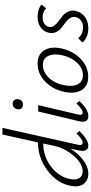

<svg xmlns="http://www.w3.org/2000/svg" viewBox="402 -1154 756 1601"><g transform="rotate(-90 780.5 -353.0)"><path d="M393 -42Q419 -42 469 -94L489 -70Q417 5 367 5Q339 5 329 -16Q319 -37 327 -74L342 -145Q301 -78 245 -36.5Q189 5 133 5Q78 5 48 -34Q18 -73 32 -143Q54 -257 160.5 -336Q267 -415 394 -415L460 -711H515L375 -83Q365 -42 393 -42ZM153 -42Q218 -42 282.5 -117.5Q347 -193 365 -278L385 -371Q278 -371 191.5 -305.5Q105 -240 88 -143Q79 -96 97.5 -69Q116 -42 153 -42Z M709 -540Q689 -540 678 -553Q667 -566 671 -586Q674 -604 686 -615Q698 -626 716 -626Q736 -626 747 -612Q758 -598 754 -578Q747 -540 709 -540ZM615 5Q553 5 570 -70L652 -413H705L627 -82Q617 -42 643 -42Q669 -42 719 -94L739 -70Q669 5 615 5Z M941 4Q864 4 830.5 -51Q797 -106 815 -193Q834 -290 900.5 -354Q967 -418 1051 -418Q1127 -418 1161.5 -363.5Q1196 -309 1178 -221Q1158 -125 1092 -60.5Q1026 4 941 4ZM955 -40Q1014 -40 1060.5 -91.5Q1107 -143 1122 -219Q1136 -287 1114.5 -330.5Q1093 -374 1039 -374Q982 -374 934 -325Q886 -276 871 -196Q857 -124 879.5 -82Q902 -40 955 -40Z M1346 5Q1270 5 1227 -44L1263 -80Q1297 -39 1354 -39Q1388 -39 1411 -56.5Q1434 -74 1439 -101Q1444 -126 1430.5 -147.5Q1417 -169 1394 -185.5Q1371 -202 1348.5 -220Q1326 -238 1313.5 -265.5Q1301 -293 1309 -327Q1319 -368 1354 -393Q1389 -418 1442 -418Q1500 -418 1544 -387L1512 -347Q1485 -376 1435 -376Q1403 -376 1383 -361.5Q1363 -347 1357 -324Q1352 -301 1366.5 -281Q1381 -261 1404 -244Q1427 -227 1450 -208.5Q1473 -190 1485.5 -161.5Q1498 -133 1490 -98Q1479 -52 1441 -23.5Q1403 5 1346 5Z"/></g></svg>

Font: EauTestInfant Semilight
Style: Italic
Weight: 300
Italic angle: -12°
Designer: Christian Thalmann (Catharsis Fonts)
Version: Version 0.001;PS 000.001;hotconv 1.0.88;makeotf.lib2.5.64775